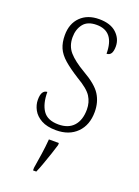

<svg xmlns="http://www.w3.org/2000/svg" viewBox="-146 -605 643 889"><g transform="rotate(20 176.0 -160.5)"><path d="M171 10Q126 10 98 -5.5Q70 -21 57 -45Q44 -69 44 -94Q44 -120 52 -131.5Q60 -143 73 -143Q73 -85 95.5 -52Q118 -19 172 -19Q221 -19 247 -48Q273 -77 273 -129Q273 -164 255.5 -192Q238 -220 183 -252Q137 -281 109.5 -305Q82 -329 70.5 -355.5Q59 -382 59 -418Q59 -475 93 -508.5Q127 -542 184 -542Q240 -542 269.5 -514.5Q299 -487 299 -449Q299 -403 270 -403Q270 -513 182 -513Q137 -513 116.5 -486.5Q96 -460 96 -421Q96 -378 121.5 -349Q147 -320 200 -289Q265 -252 288 -215.5Q311 -179 311 -131Q311 -66 273 -28Q235 10 171 10ZM135 208Q141 172 146.5 135Q152 98 155 61H204V71Q198 92 188.5 119.5Q179 147 169.5 174Q160 201 151 221H135Z"/></g></svg>

Font: Noto Serif Sinhala Condensed ExtraLight
Style: Regular
Weight: 200
Width: 3
Designer: Jelle Bosma - Monotype Design Team
Foundry: Monotype Imaging Inc.
Version: Version 2.007; ttfautohint (v1.8.4.7-5d5b)